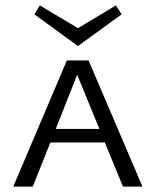

<svg xmlns="http://www.w3.org/2000/svg" viewBox="-20 -689 575 709"><path d="M268 -519 107 -636 127 -669 268 -585 408 -669 429 -636ZM367 -163H166L101 0H29L227 -466H307L506 0H434ZM347 -213 265 -413 186 -213Z"/></svg>

Font: Ysabeau SC
Style: Regular
Weight: 400
Designer: Christian Thalmann (Catharsis Fonts)
Version: Version 0.003